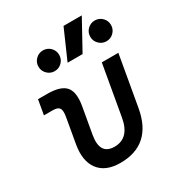

<svg xmlns="http://www.w3.org/2000/svg" viewBox="-189 -918 974 1050"><g transform="rotate(-30 298.5 -392.5)"><path d="M265.1 9.8Q172.4 9.8 129.9 -45.9Q87.4 -101.6 104.5 -200.2L131.8 -356.4Q138.7 -394 129.2 -409.4Q119.6 -424.8 89.4 -424.8H31.7L47.9 -517.6H105.5Q191.4 -517.6 221.9 -481.4Q252.4 -445.3 237.3 -361.3L209 -200.2Q188.5 -83 281.2 -83Q374.5 -83 395 -200.2L450.7 -517.6H555.2L499.5 -200.2Q462.4 9.8 265.1 9.8ZM287.6 -609.4 369.1 -794.9H484.4L382.3 -609.4ZM204.1 -604.5Q177.2 -604.5 158 -623.8Q138.7 -643.1 138.7 -669.9Q138.7 -697.3 158 -716.3Q177.2 -735.4 204.1 -735.4Q231.4 -735.4 250.5 -716.3Q269.5 -697.3 269.5 -669.9Q269.5 -643.1 250.5 -623.8Q231.4 -604.5 204.1 -604.5ZM531.2 -604.5Q504.4 -604.5 485.1 -623.8Q465.8 -643.1 465.8 -669.9Q465.8 -697.3 485.1 -716.3Q504.4 -735.4 531.2 -735.4Q558.6 -735.4 577.6 -716.3Q596.7 -697.3 596.7 -669.9Q596.7 -643.1 577.6 -623.8Q558.6 -604.5 531.2 -604.5Z"/></g></svg>

Font: Cascadia Code PL
Style: Italic
Weight: 400
Italic angle: -10°
Monospace: yes
Designer: Aaron Bell
Foundry: Saja Typeworks
Version: Version 2404.023